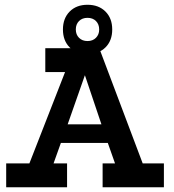

<svg xmlns="http://www.w3.org/2000/svg" viewBox="-20 -793 735 813"><path d="M6.2 0V-101.2H104.5L255.5 -487.8H171.8V-589H400.2L584.2 -101.2H674V0H414.5V-101.2H467L436.5 -187.8H237.8L206.8 -101.2H264V0ZM266.5 -266.5H409.5L339.5 -474.5ZM350.6 -772.8Q397.8 -772.8 426.5 -744.2Q455.2 -715.6 455.2 -668.2Q455.2 -620.8 426.7 -592.4Q398.1 -564 350.7 -564Q303.2 -564 274.9 -592.4Q246.5 -620.9 246.5 -668.1Q246.5 -715.2 274.9 -744Q303.4 -772.8 350.6 -772.8ZM350.5 -717.5Q328.2 -717.5 314.6 -703.9Q301 -690.2 301 -668.4Q301 -646.5 314.6 -632.9Q328.2 -619.2 350.5 -619.2Q372.8 -619.2 386.4 -633Q400 -646.8 400 -668Q400 -690.2 386.4 -703.9Q372.8 -717.5 350.5 -717.5Z"/></svg>

Font: Podkova VF Beta
Style: Regular
Weight: 400
Designer: Ilya Yudin
Foundry: Cyreal (www.cyreal.org)
Version: Version 2.100